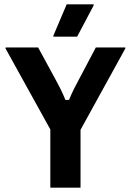

<svg xmlns="http://www.w3.org/2000/svg" viewBox="-20 -870 607 890"><path d="M337.5 -700 414.2 -845V-850H289.2L227.5 -705V-700ZM353.3 0V-268.3L560.8 -645V-650H424.2L345 -500C330 -472.5 315 -444.2 300 -406.7H283.3C268.3 -444.2 253.3 -472.5 238.3 -500L156.7 -650H5.8V-645L213.3 -270V0Z"/></svg>

Font: Familjen Grotesk
Style: Bold
Weight: 700
Designer: Anders Wikstroem, Jonas Baeckman, Matilda Gysing, Kristian Moeller
Foundry: Familjen STHLM AB
Version: Version 2.000